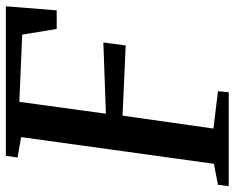

<svg xmlns="http://www.w3.org/2000/svg" viewBox="-96 -692 783 640"><g transform="rotate(-90 295.0 -371.5)"><path d="M-5 0 -0.5 -36 69.5 -49.5 158.5 -692 90.5 -704 96 -743H594.5L581 -573.5H519L500 -688.5L276 -698L236.5 -409.5L474 -418L464 -343.5L230 -354L187 -51L311.5 -36L308 0Z"/></g></svg>

Font: Merriweather 48pt Medium
Style: Italic
Weight: 500
Italic angle: -7.8°
Version: Version 2.101